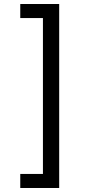

<svg xmlns="http://www.w3.org/2000/svg" viewBox="-20 -802 455 957"><path d="M81 65H194V-712H81V-782H275V135H81Z"/></svg>

Font: umalayalam25
Style: Book
Weight: 400
Designer: Jelle Bosma - Monotype Design Team
Foundry: Monotype Imaging Inc.
Version: Version 2.003